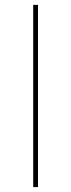

<svg xmlns="http://www.w3.org/2000/svg" viewBox="-20 -762 290 782"><path d="M115.2 0V-742.2H134.8V0Z"/></svg>

Font: Montserrat
Style: Thin
Weight: 250
Designer: Julieta Ulanovsky
Foundry: Julieta Ulanovsky
Version: Version 1.000;PS 002.000;hotconv 1.0.70;makeotf.lib2.5.58329